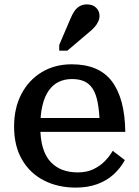

<svg xmlns="http://www.w3.org/2000/svg" viewBox="-20 -840 630 872"><path d="M163 -264Q163 -208 175 -168.5Q187 -129 210 -104.5Q233 -80 264 -68.5Q295 -57 333 -57Q373 -57 403 -71Q433 -85 455 -107Q477 -129 492 -155L547 -113Q527 -76 495.5 -47.5Q464 -19 421 -3.5Q378 12 324 12Q243 12 179.5 -20.5Q116 -53 80 -115Q44 -177 44 -265Q44 -350 77.5 -413.5Q111 -477 170 -512.5Q229 -548 306 -548Q367 -548 412.5 -529Q458 -510 487.5 -471.5Q517 -433 532.5 -375.5Q548 -318 549 -241H135V-304H458L433 -280Q431 -336 423.5 -375Q416 -414 401 -437Q386 -460 363 -470.5Q340 -481 307 -481Q274 -481 247.5 -468.5Q221 -456 202 -429.5Q183 -403 173 -362Q163 -321 163 -264ZM300 -755Q308 -775 318.5 -790Q329 -805 343 -812.5Q357 -820 375 -820Q401 -820 416.5 -805Q432 -790 432 -768Q432 -755 426 -742Q420 -729 409.5 -717Q399 -705 385 -694L286 -610H249V-636Z"/></svg>

Font: Roboto Serif 20pt Medium
Style: Regular
Weight: 500
Version: Version 1.008